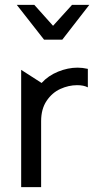

<svg xmlns="http://www.w3.org/2000/svg" viewBox="-20 -769 387 789"><path d="M299 -491Q259 -491 218.5 -474.5Q178 -458 151 -428L67 -482V0H149V-271Q149 -321 171.5 -354.5Q194 -388 228 -403.5Q262 -419 297 -419Q324 -419 341 -410V-486Q319 -491 299 -491ZM276 -749 198 -663 121 -749H49L161 -606H236L347 -749Z"/></svg>

Font: Geom Light
Style: Regular
Weight: 300
Version: Version 1.102